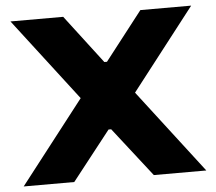

<svg xmlns="http://www.w3.org/2000/svg" viewBox="-50 -743 897 798"><g transform="rotate(-5 398.5 -344.0)"><path d="M17 0 285 -345 22 -688H242L396 -486H407L564 -688H776L512 -348L779 0H560L400 -205H389L228 0Z"/></g></svg>

Font: Saira Expanded
Style: Bold
Weight: 700
Width: 7
Designer: Hector Gatti with collaboration of the Omnibus-Type team
Foundry: Omnibus-Type
Version: Version 1.100; ttfautohint (v1.8.3)